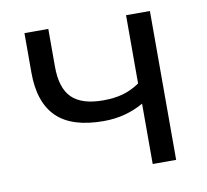

<svg xmlns="http://www.w3.org/2000/svg" viewBox="-62 -570 688 638"><g transform="rotate(-10 281.5 -251.0)"><path d="M403.7 0V-203.6Q374.6 -186.9 340.9 -177.8Q307.2 -168.7 268.3 -168.7Q161.6 -168.7 110.5 -218.5Q59.5 -268.3 59.5 -369.1V-502.3H140V-375.3Q140 -302.3 173.6 -269.5Q207.1 -236.8 278.7 -236.8Q316.2 -236.8 345.3 -244.9Q374.4 -253 402.3 -271.9V-502.3H482.8V0Z"/></g></svg>

Font: Mulish ExtraLight
Style: Regular
Weight: 200
Designer: Vernon Adams
Foundry: Vernon Adams
Version: Version 3.603